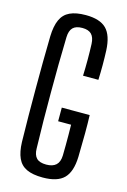

<svg xmlns="http://www.w3.org/2000/svg" viewBox="-124 -866 615 931"><g transform="rotate(15 184.0 -400.5)"><path d="M188.5 7.5Q138 7.5 107.5 -6.8Q77 -21 62.8 -52.2Q48.5 -83.5 47 -133.5Q45.5 -198.5 45 -265.2Q44.5 -332 44.5 -399Q44.5 -466 45 -532.5Q45.5 -599 47 -663.5Q48.5 -715.5 63 -747.2Q77.5 -779 108 -793.2Q138.5 -807.5 187.5 -807.5Q258.5 -807.5 291 -775Q323.5 -742.5 327 -667.5Q328.5 -631 328.5 -594Q328.5 -557 327 -520H250Q251.5 -559 251.5 -600Q251.5 -641 250 -679.5Q248.5 -712.5 233.2 -727.8Q218 -743 187.5 -743Q155.5 -743 140.2 -727.8Q125 -712.5 124 -679.5Q122 -610 121.2 -540Q120.5 -470 120.5 -400.2Q120.5 -330.5 121.2 -260.8Q122 -191 124 -121Q124.5 -88.5 139.8 -73Q155 -57.5 188.5 -57.5Q221 -57.5 237.8 -73Q254.5 -88.5 255.5 -121Q256 -146 256.2 -172.2Q256.5 -198.5 256.2 -224.5Q256 -250.5 255.5 -275.5H190.5V-344H330.5Q332 -304.5 331.8 -252.5Q331.5 -200.5 330 -133.5Q327.5 -58.5 294.5 -25.5Q261.5 7.5 188.5 7.5Z"/></g></svg>

Font: Big Shoulders Display Thin Medium
Style: Regular
Weight: 500
Version: Version 2.002